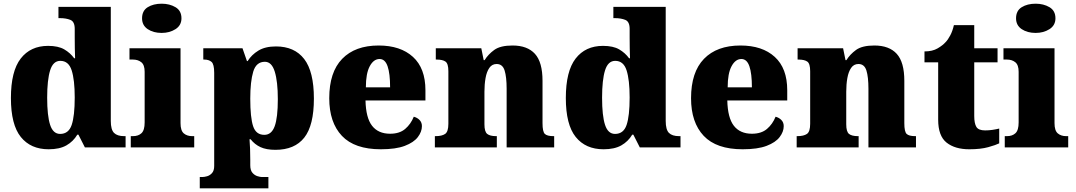

<svg xmlns="http://www.w3.org/2000/svg" viewBox="-20 -797 5816 1038"><path d="M243 10Q146 10 92.5 -56.5Q39 -123 39 -267Q39 -412 92 -480.5Q145 -549 240 -549Q295 -549 327.5 -530Q360 -511 381 -482H386Q385 -505 384.5 -536Q384 -567 384 -596V-641Q384 -680 360.5 -689.5Q337 -699 304 -699H296V-760H579V-143Q579 -96 596.5 -78.5Q614 -61 651 -61H659V0H439L404 -69H398Q376 -32 339 -11Q302 10 243 10ZM305 -73Q351 -73 367.5 -121.5Q384 -170 384 -270Q384 -365 367.5 -416.5Q351 -468 306 -468Q267 -468 251 -416.5Q235 -365 235 -269Q235 -171 251 -122Q267 -73 305 -73Z M854 -619Q809 -619 778.5 -639.5Q748 -660 748 -698Q748 -739 778.5 -758Q809 -777 854 -777Q897 -777 929 -758Q961 -739 961 -698Q961 -660 929 -639.5Q897 -619 854 -619ZM687 0V-61H699Q728 -61 745 -77Q762 -93 762 -135V-409Q762 -446 744 -460.5Q726 -475 699 -475H680V-536H956V-131Q956 -91 973.5 -76Q991 -61 1019 -61H1030V0Z M1060 221V160H1075Q1084 160 1099 156Q1114 152 1126 139Q1138 126 1138 100V-403Q1138 -450 1123.5 -462.5Q1109 -475 1084 -475H1079V-536H1291L1315 -467H1319Q1340 -501 1377 -523.5Q1414 -546 1472 -546Q1572 -546 1624.5 -478Q1677 -410 1677 -264Q1677 -119 1625 -53Q1573 13 1469 13Q1420 13 1388.5 -1.5Q1357 -16 1335 -44H1329Q1331 -19 1332 8.5Q1333 36 1333 66V96Q1333 124 1345 137.5Q1357 151 1372 155.5Q1387 160 1395 160H1431V221ZM1409 -68Q1448 -68 1465 -114.5Q1482 -161 1482 -261Q1482 -356 1465.5 -409.5Q1449 -463 1412 -463Q1365 -463 1349 -409.5Q1333 -356 1333 -264Q1333 -161 1348.5 -114.5Q1364 -68 1409 -68Z M2039 10Q1897 10 1828.5 -62.5Q1760 -135 1760 -266Q1760 -407 1830 -479Q1900 -551 2027 -551Q2145 -551 2212.5 -489.5Q2280 -428 2280 -309V-254H1956Q1958 -160 1991.5 -117Q2025 -74 2089 -74Q2140 -74 2170.5 -100Q2201 -126 2217 -166Q2236 -161 2248.5 -148Q2261 -135 2261 -115Q2261 -85 2239 -56Q2217 -27 2168.5 -8.5Q2120 10 2039 10ZM2089 -325Q2089 -399 2075.5 -438.5Q2062 -478 2032 -478Q2000 -478 1979 -439Q1958 -400 1958 -325Z M2331 0V-61H2335Q2369 -61 2386.5 -73Q2404 -85 2404 -128V-412Q2404 -453 2388.5 -464Q2373 -475 2340 -475H2336V-536H2582L2595 -472H2600Q2619 -503 2652 -527Q2685 -551 2751 -551Q2831 -551 2872 -506Q2913 -461 2913 -360V-131Q2913 -85 2925.5 -73Q2938 -61 2972 -61H2976V0H2719V-317Q2719 -381 2708 -416Q2697 -451 2665 -451Q2640 -451 2625.5 -430Q2611 -409 2605 -375Q2599 -341 2599 -301V-125Q2599 -85 2614 -73Q2629 -61 2662 -61H2666V0Z M3243 10Q3146 10 3092.5 -56.5Q3039 -123 3039 -267Q3039 -412 3092 -480.5Q3145 -549 3240 -549Q3295 -549 3327.5 -530Q3360 -511 3381 -482H3386Q3385 -505 3384.5 -536Q3384 -567 3384 -596V-641Q3384 -680 3360.5 -689.5Q3337 -699 3304 -699H3296V-760H3579V-143Q3579 -96 3596.5 -78.5Q3614 -61 3651 -61H3659V0H3439L3404 -69H3398Q3376 -32 3339 -11Q3302 10 3243 10ZM3305 -73Q3351 -73 3367.5 -121.5Q3384 -170 3384 -270Q3384 -365 3367.5 -416.5Q3351 -468 3306 -468Q3267 -468 3251 -416.5Q3235 -365 3235 -269Q3235 -171 3251 -122Q3267 -73 3305 -73Z M3995 10Q3853 10 3784.5 -62.5Q3716 -135 3716 -266Q3716 -407 3786 -479Q3856 -551 3983 -551Q4101 -551 4168.5 -489.5Q4236 -428 4236 -309V-254H3912Q3914 -160 3947.5 -117Q3981 -74 4045 -74Q4096 -74 4126.5 -100Q4157 -126 4173 -166Q4192 -161 4204.5 -148Q4217 -135 4217 -115Q4217 -85 4195 -56Q4173 -27 4124.5 -8.5Q4076 10 3995 10ZM4045 -325Q4045 -399 4031.5 -438.5Q4018 -478 3988 -478Q3956 -478 3935 -439Q3914 -400 3914 -325Z M4287 0V-61H4291Q4325 -61 4342.5 -73Q4360 -85 4360 -128V-412Q4360 -453 4344.5 -464Q4329 -475 4296 -475H4292V-536H4538L4551 -472H4556Q4575 -503 4608 -527Q4641 -551 4707 -551Q4787 -551 4828 -506Q4869 -461 4869 -360V-131Q4869 -85 4881.5 -73Q4894 -61 4928 -61H4932V0H4675V-317Q4675 -381 4664 -416Q4653 -451 4621 -451Q4596 -451 4581.5 -430Q4567 -409 4561 -375Q4555 -341 4555 -301V-125Q4555 -85 4570 -73Q4585 -61 4618 -61H4622V0Z M5220 10Q5143 10 5097.5 -26Q5052 -62 5052 -150V-460H4978V-519Q5021 -519 5049 -535.5Q5077 -552 5091 -568Q5105 -582 5117.5 -606Q5130 -630 5137 -661H5247V-536H5373V-460H5247V-170Q5247 -130 5258.5 -111Q5270 -92 5306 -92Q5326 -92 5346 -95Q5366 -98 5382 -102V-22Q5364 -13 5323 -1.5Q5282 10 5220 10Z M5579 -619Q5534 -619 5503.5 -639.5Q5473 -660 5473 -698Q5473 -739 5503.5 -758Q5534 -777 5579 -777Q5622 -777 5654 -758Q5686 -739 5686 -698Q5686 -660 5654 -639.5Q5622 -619 5579 -619ZM5412 0V-61H5424Q5453 -61 5470 -77Q5487 -93 5487 -135V-409Q5487 -446 5469 -460.5Q5451 -475 5424 -475H5405V-536H5681V-131Q5681 -91 5698.5 -76Q5716 -61 5744 -61H5755V0Z"/></svg>

Font: Noto Serif Devanagari Black
Style: Regular
Weight: 900
Designer: Universal Thirst, Indian Type Foundry and the Monotype Design Team
Foundry: Monotype Imaging Inc.
Version: Version 2.004; ttfautohint (v1.8.4.7-5d5b)